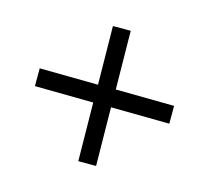

<svg xmlns="http://www.w3.org/2000/svg" viewBox="-93 -666 786 722"><g transform="rotate(-30 300.0 -305.0)"><path d="M300 -256 141 -93 92 -142 251 -305 92 -468 141 -517 300 -354 459 -517 508 -468 349 -305 508 -142 459 -93Z"/></g></svg>

Font: IBM Plex Sans Devanagari
Style: Regular
Weight: 400
Designer: Mike Abbink, Paul van der Laan, Pieter van Rosmalen, Erin McLaughlin
Foundry: Bold Monday
Version: Version 1.1